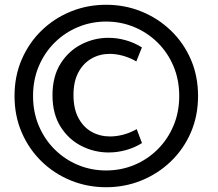

<svg xmlns="http://www.w3.org/2000/svg" viewBox="-20 -754 906 797"><path d="M420.4 23.2Q343.1 23.2 274.4 -4.7Q205.7 -32.6 153 -83.5Q100.4 -134.4 70.4 -203.6Q40.3 -272.9 40.3 -355.6Q40.3 -438.5 70.4 -507.7Q100.4 -576.9 153 -627.7Q205.7 -678.6 274.4 -706.4Q343.1 -734.2 420.4 -734.2Q497.9 -734.2 566.7 -706.4Q635.5 -678.6 688.7 -627.7Q741.8 -576.9 772 -507.7Q802.1 -438.5 802.1 -355.6Q802.1 -272.9 772 -203.6Q741.8 -134.4 688.7 -83.5Q635.5 -32.6 566.7 -4.7Q497.9 23.2 420.4 23.2ZM430.8 -121.1Q371.2 -121.1 317.8 -148.2Q264.5 -175.3 231.2 -228.4Q197.9 -281.4 197.9 -358.9Q197.9 -436.1 231 -489.2Q264.1 -542.3 317.2 -569.6Q370.3 -597 429.7 -597Q466.7 -597 502.2 -586.9Q537.8 -576.9 569.1 -557.1L545.9 -499.1Q519 -514.6 490.5 -522.5Q461.9 -530.4 435.6 -530.4Q393.9 -530.4 359.8 -510.9Q325.6 -491.5 305.3 -453.5Q285 -415.5 285 -359.7Q285 -303 305.4 -264.6Q325.8 -226.1 360.3 -206.8Q394.7 -187.6 436.7 -187.6Q463.4 -187.6 491.3 -194.9Q519.1 -202.1 547.5 -218L569.4 -160.1Q538.5 -140.8 502.9 -131Q467.4 -121.1 430.8 -121.1ZM420.4 -46.4Q482.2 -46.4 537.1 -69.1Q592 -91.9 634 -133.6Q676.1 -175.3 700 -231.7Q724 -288.2 724 -355.6Q724 -423.1 700 -479.6Q676.1 -536 634 -577.5Q592 -618.9 537.1 -641.7Q482.2 -664.5 420.4 -664.5Q358.8 -664.5 304 -641.7Q249.1 -618.9 207.2 -577.5Q165.2 -536 141.2 -479.6Q117.2 -423.1 117.2 -355.6Q117.2 -288.2 141.2 -231.6Q165.2 -175.1 207.2 -133.5Q249.1 -91.9 304 -69.1Q358.8 -46.4 420.4 -46.4Z"/></svg>

Font: Comme
Style: Regular
Weight: 400
Designer: Vernon Adams
Foundry: Vernon Adams
Version: Version 1.000;gftools[0.9.27]